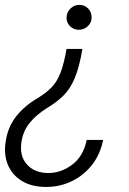

<svg xmlns="http://www.w3.org/2000/svg" viewBox="-20 -571 528 783"><path d="M316.1 -371.4Q303.3 -295.8 284.3 -251.2Q265.3 -206.7 237.2 -179.7Q209.2 -152.7 170.1 -129.3Q128.9 -103.7 101.7 -70.7Q74.6 -37.6 67.8 6.4Q58.2 64.3 89.7 99.4Q121.1 134.6 177.2 134.6Q229 134.6 274.5 100.5Q320 66.4 333.5 -0.4H400.6Q388.8 58.6 355.1 101.6Q321.4 144.5 272.7 168Q224.1 191.4 168.3 191.4Q109.4 191.4 69.4 167.1Q29.5 142.8 11.9 100.3Q-5.7 57.9 3.6 3.6Q12.4 -53.3 45.6 -95.9Q78.8 -138.5 132.8 -170.5Q169 -192.1 191.4 -215.9Q213.8 -239.7 227.5 -276.1Q241.1 -312.5 251.4 -371.4ZM303.6 -551.1Q325.3 -551.1 339.5 -536.2Q353.7 -521.3 353.7 -500Q353.7 -478.7 338.1 -464.1Q322.4 -449.6 301.5 -449.6Q280.5 -449.6 265.6 -464.3Q250.7 -479 251.4 -500Q252.1 -521.3 267.4 -536.2Q282.7 -551.1 303.6 -551.1Z"/></svg>

Font: Inter UI Light
Style: Italic
Weight: 300
Italic angle: 9.39999°
Designer: Rasmus Andersson
Foundry: rsms
Version: 3.2;8d6f07862